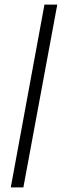

<svg xmlns="http://www.w3.org/2000/svg" viewBox="-20 -763 297 838"><path d="M27 55 174 -743H230L82 55Z"/></svg>

Font: Saira ExtraCondensed
Style: Regular
Weight: 400
Width: 2
Designer: Hector Gatti with collaboration of the Omnibus-Type team
Foundry: Omnibus-Type
Version: Version 1.101